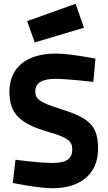

<svg xmlns="http://www.w3.org/2000/svg" viewBox="-20 -986 570 1018"><path d="M486 -675C486 -675 353 -702 276 -702C124 -702 30 -631 30 -499C30 -381 88 -329 241 -285C339 -257 363 -237 363 -195C363 -142 331 -122 257 -122C186 -122 62 -139 62 -139L48 -16C48 -16 182 12 258 12C399 12 500 -57 500 -198C500 -318 455 -359 308 -406C194 -442 167 -458 167 -501C167 -546 202 -568 276 -568C334 -568 475 -552 475 -552ZM124 -874 164 -761 425 -839 381 -966Z"/></svg>

Font: TitilliumText22L
Style: 999 wt
Weight: 900
Designer: Campivisivi
Foundry: Campivisivi
Version: 1.000